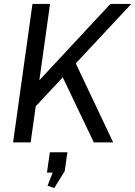

<svg xmlns="http://www.w3.org/2000/svg" viewBox="-20 -720 684 971"><path d="M98.9 -227.9 538.1 -700H643.9L117.3 -136ZM144.2 -700H233.1L135.1 0H46.2ZM278.9 -367.5 352.1 -422.9 552.3 0H454.4ZM320.8 50 307.3 145.4 254.3 231 220.3 219.4 268.6 96.3 297.3 152.8H217.5L232.2 50Z"/></svg>

Font: Pathway Extreme 8pt Thin
Style: Italic
Weight: 100
Italic angle: -8°
Designer: Eduardo Rodriguez Tunni
Foundry: Eduardo Rodriguez Tunni
Version: Version 1.000